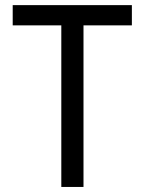

<svg xmlns="http://www.w3.org/2000/svg" viewBox="-20 -740 572 760"><path d="M222.7 -639.6H30.3V-719.7H502V-639.6H310.5V0H222.7Z"/></svg>

Font: Reddit Sans Vanilla
Style: Regular
Weight: 400
Designer: Stephen Hutchings
Foundry: Reddit
Version: Version 1.013